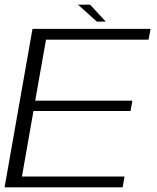

<svg xmlns="http://www.w3.org/2000/svg" viewBox="-24 -798 668 818"><path d="M-4.5 0H498.5L506.5 -46H69.5L118.5 -325H532L540 -369H126L172 -629H609L617.5 -675H114.5ZM388.5 -706H426.5L360 -778H308.5Z"/></svg>

Font: Anybody SemiExpanded Light
Style: Italic
Weight: 300
Width: 6
Italic angle: -10°
Version: Version 1.113;gftools[0.9.25]